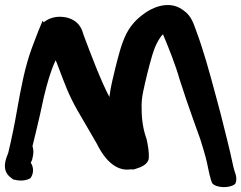

<svg xmlns="http://www.w3.org/2000/svg" viewBox="-25 -718 973 774"><path d="M8 -101C4 -89 -26 -33 20 -1L29 6H32C56 13 83 10 98 0C113 -21 110 -46 99 -62C100 -65 103 -71 105 -75V-77C108 -89 113 -106 106 -129C116 -170 127 -215 137 -259L152 -328C165 -381 177 -426 199 -475C200 -472 205 -464 206 -459C236 -380 251 -336 289 -270C297 -257 364 -141 364 -141C367 -137 414 -24 498 -35H515L541 -44C557 -51 574 -63 575 -82C576 -103 572 -131 566 -157C553 -193 546 -233 546 -279C545 -303 547 -324 552 -348C562 -396 575 -448 588 -493C598 -528 614 -562 632 -580C657 -520 682 -458 700 -395C717 -342 734 -292 754 -236L782 -158C791 -130 798 -106 804 -84C813 -51 816 -23 826 9L830 20C847 42 907 41 924 22C929 10 928 0 926 -11L922 -24C920 -29 918 -37 915 -49C901 -117 881 -192 864 -261L842 -343C819 -428 796 -514 764 -599C756 -620 747 -654 715 -676C654 -723 581 -682 556 -663C524 -640 502 -616 484 -581C463 -539 452 -490 440 -444C432 -408 421 -371 416 -327C381 -393 339 -505 312 -577C307 -591 301 -630 249 -646C200 -659 167 -641 151 -628L147 -635L140 -618C127 -588 116 -557 104 -526C75 -448 59 -360 44 -276C34 -217 21 -155 8 -101Z"/></svg>

Font: Stray Cat
Style: ExBlkExt
Weight: 1000
Version: Version 1.0